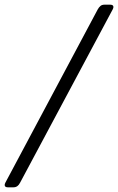

<svg xmlns="http://www.w3.org/2000/svg" viewBox="-75 -722 505 821"><path d="M396 -702Q410 -702 410 -692Q410 -688 407 -682L11 59Q6 69 -1 74Q-8 79 -18 79H-41Q-55 79 -55 69Q-55 65 -52 59L343 -682Q348 -691 354.5 -696.5Q361 -702 372 -702Z"/></svg>

Font: Asap VF Beta
Style: Italic
Weight: 400
Italic angle: -6°
Designer: Pablo Cosgaya
Foundry: Pablo Cosgaya
Version: Version 1.007